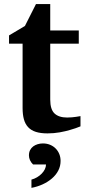

<svg xmlns="http://www.w3.org/2000/svg" viewBox="-20 -636 415 933"><path d="M371.1 -22Q347.7 -12.2 321.3 -4.9Q298.8 2 270.3 7.1Q241.7 12.2 210.9 12.2Q177.7 12.2 154.5 4.9Q131.3 -2.4 116.9 -17.8Q102.5 -33.2 96.2 -56.2Q89.8 -79.1 89.8 -110.8V-423.8H23.9V-463.9L101.1 -509.8L154.8 -616.2H224.1V-487.8H362.8V-423.8H224.1V-151.9Q224.1 -104 245.1 -84.5Q266.1 -64.9 306.2 -64.9Q317.9 -64.9 329.6 -65.9Q341.3 -66.9 350.6 -68.4Q361.3 -69.8 371.1 -71.8ZM274.4 146Q274.4 171.4 263.2 192.9Q252 214.4 232.4 231.2Q212.9 248 187.3 259.8Q161.6 271.5 132.8 276.9V236.8Q147.5 232.9 160.2 225.3Q172.9 217.8 182.6 207.8Q192.4 197.8 198 186.3Q203.6 174.8 203.6 163.1H140.6Q130.9 153.8 125.7 142.3Q120.6 130.9 120.6 119.1Q120.6 104.5 126.2 93.5Q131.8 82.5 141.4 75.4Q150.9 68.4 163.1 64.7Q175.3 61 188.5 61Q207.5 61 223.4 67.6Q239.3 74.2 250.7 85.9Q262.2 97.7 268.3 113Q274.4 128.4 274.4 146Z"/></svg>

Font: Charis SIL
Style: Bold
Weight: 700
Foundry: SIL International
Version: Version 4.112